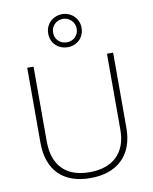

<svg xmlns="http://www.w3.org/2000/svg" viewBox="-105 -1075 926 1162"><g transform="rotate(-10 358.0 -493.5)"><path d="M358 -794C415 -794 460 -835 460 -896C460 -953 414 -997 358 -997C301 -997 255 -954 255 -896C255 -834 302 -794 358 -794ZM358 -824C315 -824 285 -855 285 -896C285 -936 316 -968 358 -968C397 -968 430 -936 430 -896C430 -855 400 -824 358 -824ZM622 -252V-714H584V-246C584 -103 498 -26 358 -26C214 -26 133 -104 133 -255V-714H94V-254C94 -84 189 10 356 10C518 10 622 -80 622 -252Z"/></g></svg>

Font: Noto Sans Tamil ExtraLight
Style: Regular
Weight: 200
Designer: Jelle Bosma - Monotype Design Team
Foundry: Monotype Imaging Inc.
Version: Version 2.004